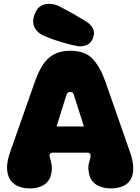

<svg xmlns="http://www.w3.org/2000/svg" viewBox="-20 -1004 749 1025"><path d="M113 0Q46 -10 26 -61.5Q6 -113 34 -192L166 -567Q184 -619 207.5 -656Q231 -693 266.5 -713Q302 -733 355 -733Q435 -733 475.5 -689Q516 -645 543 -567L674 -192Q702 -113 684.5 -61.5Q667 -10 599 0Q544 7 503.5 -13Q463 -33 455 -78Q449 -108 453.5 -128Q458 -148 462 -160Q465 -170 462.5 -179.5Q460 -189 447 -189H261Q248 -189 245.5 -179.5Q243 -170 247 -160Q251 -148 255 -128Q259 -108 254 -78Q246 -33 207 -13Q168 7 113 0ZM428 -329 376 -492Q374 -502 369.5 -507.5Q365 -513 355 -513Q345 -513 340.5 -507.5Q336 -502 333 -492L282 -329ZM168 -935Q185 -975 224 -982Q263 -989 305 -966Q347 -944 377.5 -926.5Q408 -909 439 -890Q465 -874 476 -852Q487 -830 477 -802Q466 -773 443 -763.5Q420 -754 393 -758Q359 -764 310 -778.5Q261 -793 221 -810Q177 -828 163 -861Q149 -894 168 -935Z"/></svg>

Font: Bagel Fat One
Style: Regular
Weight: 400
Designer: Kyung-won Kim
Foundry: JAMO
Version: Version 1.000; ttfautohint (v1.8.4.7-5d5b);gftools[0.9.28]